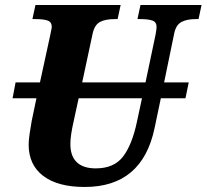

<svg xmlns="http://www.w3.org/2000/svg" viewBox="-20 -734 822 764"><path d="M782 -714 770 -658H758Q724 -658 702 -646.5Q680 -635 673 -600L633 -406H731L718 -343H620L595 -224Q546 10 317 10Q210 10 152 -34Q94 -78 94 -159Q94 -175 98 -203Q102 -231 106 -252L125 -343H30L42 -406H139L179 -590Q181 -601 183.5 -612Q186 -623 186 -627Q186 -646 170 -652Q154 -658 121 -658H109L121 -714H460L448 -658H436Q400 -658 378.5 -647Q357 -636 349 -602L307 -406H559L599 -596Q603 -618 603 -627Q603 -646 587 -652Q571 -658 538 -658H527L539 -714ZM545 -343H293L273 -251Q260 -194 260 -161Q260 -113 285.5 -88.5Q311 -64 361 -64Q434 -64 470 -111.5Q506 -159 525 -250Z"/></svg>

Font: Noto Serif NarrowExtraBold
Style: Italic
Weight: 800
Width: 4
Italic angle: -12°
Designer: Monotype Design Team
Foundry: Monotype Imaging Inc.
Version: Version 1.001